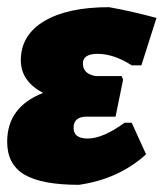

<svg xmlns="http://www.w3.org/2000/svg" viewBox="-20 -504 456 535"><path d="M200 11Q96 11 48 -17.5Q0 -46 0 -109Q0 -206 100 -245Q38 -278 38 -336Q38 -406 103 -445Q168 -484 284 -484Q350 -472 416 -454L374 -322H347Q297 -354 252 -354Q211 -354 211 -327Q211 -298 247 -292H319L323 -282L302 -179H222Q185 -179 185 -148Q185 -118 224 -118Q267 -118 327 -162H347L387 -74Q311 -5 200 11Z"/></svg>

Font: Alegreya Sans Black
Style: Italic
Weight: 900
Italic angle: -7°
Designer: Juan Pablo del Peral
Foundry: Huerta Tipografica
Version: Version 2.007